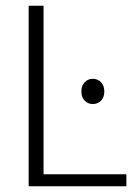

<svg xmlns="http://www.w3.org/2000/svg" viewBox="-20 -650 476 670"><path d="M80 -630H132V-42H421V0H80ZM264 -331Q264 -351 275.5 -363Q287 -375 304 -375Q321 -375 332.5 -363Q344 -351 344 -331Q344 -310 332.5 -298.5Q321 -287 304 -287Q287 -287 275.5 -298.5Q264 -310 264 -331Z"/></svg>

Font: Mukta Mahee ExtraLight
Style: Regular
Weight: 275
Designer: Shuchita Grover, Noopur Datye, Girish Dalvi, Yashodeep Gholap
Foundry: Ek Type
Version: Version 2.538;PS 1.000;hotconv 16.6.51;makeotf.lib2.5.65220;